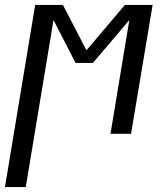

<svg xmlns="http://www.w3.org/2000/svg" viewBox="-49 -540 669 775"><path d="M-29 215 93 -520H205L300 -337L455 -520H567L480 0H397L473 -459L326 -286H256L167 -459L55 215Z"/></svg>

Font: Iosevka SS04 Extended Oblique
Style: Regular
Weight: 400
Width: 7
Italic angle: -9°
Monospace: yes
Designer: Belleve Invis
Foundry: Belleve Invis
Version: Version 19.0.0; ttfautohint (v1.8.4)